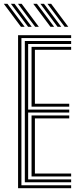

<svg xmlns="http://www.w3.org/2000/svg" viewBox="-35 -984 420 1004"><path d="M59.5 0V-800H337V-784.8H77V-15.2H337V0ZM130 -61.2V-380.2H327V-365H147.5V-76.5H337V-61.2ZM94.8 -30.8V-769.5H337V-754H112.2V-410.8H327V-395.5H112.2V-46H337V-30.8ZM130 -426.2V-738.8H337V-723.5H147.5V-441.5H327V-426.2ZM148.8 -844 59 -964H78.2L168 -844ZM74.5 -844 -15 -964H4L93.8 -844ZM111.8 -844 22 -964H41.2L130.8 -844ZM303 -844 213.2 -964H232.5L322 -844ZM228.8 -844 139 -964H158.2L248 -844ZM265.8 -844 176.2 -964H195.2L285 -844Z"/></svg>

Font: Big Shoulders Inline Text Thin Medium
Style: Regular
Weight: 500
Version: Version 2.002